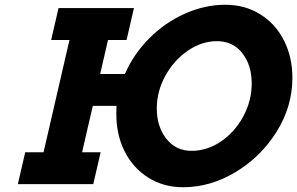

<svg xmlns="http://www.w3.org/2000/svg" viewBox="-20 -774 1249 807"><path d="M543 -740 512 -606H434L401 -463H505Q541 -546 607 -612.5Q673 -679 757 -716.5Q841 -754 927 -754Q1010 -754 1074.5 -713.5Q1139 -673 1174 -603Q1209 -533 1209 -447Q1209 -327 1143 -221Q1077 -115 970.5 -51Q864 13 750 13Q667 13 603 -27.5Q539 -68 504 -137.5Q469 -207 469 -293Q469 -317 470 -329H370L325 -134H403L372 0H55L86 -134H163L272 -606H195L226 -740ZM1038 -423Q1038 -500 998.5 -550.5Q959 -601 892 -601Q828 -601 769.5 -561Q711 -521 675 -455.5Q639 -390 639 -318Q639 -242 679 -191Q719 -140 785 -140Q851 -140 909.5 -180Q968 -220 1003 -285.5Q1038 -351 1038 -423Z"/></svg>

Font: Arvo
Style: Bold Italic
Weight: 700
Italic angle: -13°
Designer: Anton Koovit (Cyrillic Expansion: Cyreal)
Foundry: Anton Koovit, Yassin Baggar
Version: Version 3.000